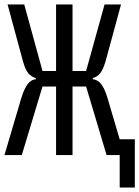

<svg xmlns="http://www.w3.org/2000/svg" viewBox="-36 -697 626 863"><path d="M502 0H443L351 -308H290V0H216V-308H155L62 0H-16L60 -257Q67 -280 74.5 -295.5Q82 -311 89.5 -320.5Q97 -330 106 -335Q115 -340 125 -341V-346Q106 -351 91.5 -367.5Q77 -384 66 -426L-2 -677H73L155 -378H216V-677H290V-378H351L434 -677H508L440 -427Q428 -384 414 -367.5Q400 -351 381 -346V-341Q391 -340 400.5 -335Q410 -330 418 -320Q426 -310 433 -295Q440 -280 447 -257L502 -71H570V146H502Z"/></svg>

Font: PlemolJP
Style: Regular
Weight: 400
Monospace: yes
Version: v2.0.4; ttfautohint (v1.8.4.7-5d5b-dirty) -l 6 -r 45 -G 200 